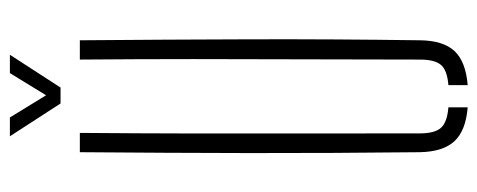

<svg xmlns="http://www.w3.org/2000/svg" viewBox="-316 -670 989 398"><g transform="rotate(-90 179.0 -470.5)"><path d="M63 -95Q61 -274.5 61.2 -447.8Q61.5 -621 63 -800H103Q102 -680.5 101.8 -564Q101.5 -447.5 101.8 -331Q102 -214.5 102 -95Q102 -64.5 113.5 -51.5Q125 -38.5 156 -36V4Q107.5 0 85.8 -23.5Q64 -47 63 -95ZM202 4V-36Q233 -38.5 244 -51.5Q255 -64.5 255 -95Q255 -214.5 255.5 -331Q256 -447.5 256 -564Q256 -680.5 255 -800H295Q296.5 -621 297 -447.8Q297.5 -274.5 295 -95Q294.5 -47 272.8 -23.5Q251 0 202 4ZM164 -840 96 -945H135L181 -870L227 -945H265L197 -840Z"/></g></svg>

Font: Big Shoulders Stencil Text Thin
Style: Regular
Weight: 100
Designer: Patric King
Foundry: XO Type Co
Version: Version 2.001